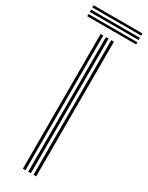

<svg xmlns="http://www.w3.org/2000/svg" viewBox="-279 -949 761 988"><g transform="rotate(30 101.0 -455.0)"><path d="M124 0V-800H140V0ZM60.8 0V-800H76.5V0ZM92.5 0V-800H108.2V0ZM-44.5 -897.2V-910.2H245.8V-897.2ZM-44.5 -871V-884.2H245.8V-871ZM-44.5 -845V-858H245.8V-845Z"/></g></svg>

Font: Big Shoulders Inline Text
Style: Regular
Weight: 400
Designer: Patric King
Foundry: XO Type Co
Version: Version 1.000